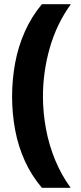

<svg xmlns="http://www.w3.org/2000/svg" viewBox="-20 -743 388 921"><path d="M38 -279Q38 -361 52.5 -440Q67 -519 99 -591Q131 -663 181 -723H320Q252 -629 219 -514Q186 -399 186 -280Q186 -203 200.5 -125Q215 -47 244.5 24.5Q274 96 319 158H181Q131 99 99 28.5Q67 -42 52.5 -120.5Q38 -199 38 -279Z"/></svg>

Font: Noto Sans Cham ExtraBold
Style: Regular
Weight: 800
Version: Version 2.002